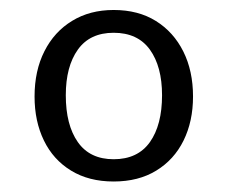

<svg xmlns="http://www.w3.org/2000/svg" viewBox="-20 -752 444 375"><path d="M202 -732.5Q250 -732.5 284.5 -711Q319 -689.5 338 -651.5Q357 -613.5 357 -563.5Q357 -515 338.5 -477.5Q320 -440 285.2 -418.8Q250.5 -397.5 202 -397.5Q153.5 -397.5 118.8 -418.8Q84 -440 65.8 -477.5Q47.5 -515 47.5 -563.5Q47.5 -614 66.8 -652Q86 -690 120.8 -711.2Q155.5 -732.5 202 -732.5ZM202 -688Q155.5 -688 132 -655Q108.5 -622 108.5 -566Q108.5 -508 132 -474.5Q155.5 -441 202 -441Q249 -441 272.8 -474.5Q296.5 -508 296.5 -566Q296.5 -622 272.8 -655Q249 -688 202 -688Z"/></svg>

Font: Public Sans Thin Light
Style: Regular
Weight: 300
Version: Version 1.007